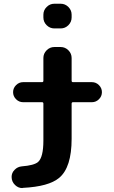

<svg xmlns="http://www.w3.org/2000/svg" viewBox="-20 -793 599 1009"><path d="M265.6 -643.6Q242.2 -643.6 225.1 -660.6Q208 -677.7 208 -701.2V-715.8Q208 -739.3 225.1 -756.3Q242.2 -773.4 265.6 -773.4H298.8Q322.3 -773.4 339.4 -756.3Q356.4 -739.3 356.4 -715.8V-701.2Q356.4 -677.7 339.4 -660.6Q322.3 -643.6 298.8 -643.6ZM101.6 -255.9Q80.1 -255.9 64.5 -271.5Q48.8 -287.1 48.8 -308.6Q48.8 -330.1 64.5 -345.7Q80.1 -361.3 101.6 -361.3H201.2Q208 -361.3 208 -369.1V-488.3Q208 -511.7 225.1 -528.8Q242.2 -545.9 265.6 -545.9H298.8Q322.3 -545.9 339.4 -528.8Q356.4 -511.7 356.4 -488.3V-369.1Q356.4 -361.3 363.3 -361.3H462.9Q484.4 -361.3 500 -345.7Q515.6 -330.1 515.6 -308.6Q515.6 -287.1 500 -271.5Q484.4 -255.9 462.9 -255.9H363.3Q356.4 -255.9 356.4 -248V-63.5Q356.4 86.9 291 141.6Q236.3 187.5 100.6 194.3Q98.6 195.3 96.7 195.3Q76.2 195.3 59.6 179.7Q41 162.1 41 136.7Q41 115.2 56.6 99.6Q72.3 83 95.7 81.1Q158.2 76.2 179.7 58.6Q208 34.2 208 -54.7V-248Q208 -255.9 201.2 -255.9Z"/></svg>

Font: Gen Jyuu Gothic Bold
Style: Bold
Weight: 700
Designer: [Source Han Sans]
Ryoko NISHIZUKA  (kana & ideographs); Paul D. Hunt (Latin, Greek & Cyrillic); Wenlong ZHANG  (bopomofo
Version: Version 1.002.20150607